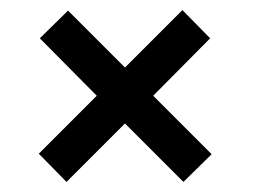

<svg xmlns="http://www.w3.org/2000/svg" viewBox="-20 -463 511 381"><path d="M400 -157 344 -102 228 -218 112 -102 57 -158 172 -273 59 -387 115 -442 228 -329 342 -443 397 -387 284 -273Z"/></svg>

Font: Raleway-v4020 Medium
Style: Italic
Weight: 500
Italic angle: -12°
Designer: Matt McInerney, Pablo Impallari, Rodrigo Fuenzalida
Foundry: Matt McInerney, Pablo Impallari, Rodrigo Fuenzalida
Version: Version 4.020;PS 004.020;hotconv 1.0.88;makeotf.lib2.5.64775